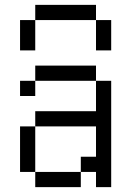

<svg xmlns="http://www.w3.org/2000/svg" viewBox="-20 -770 540 790"><path d="M125 -62.5V0H312.5V-62.5ZM125 -62.5V-250H62.5V-62.5ZM375 -62.5V0H437.5V-437.5H375Q375 -437.5 375 -312.5H125V-250H375Q375 -250 375 -125H312.5V-62.5ZM125 -437.5H62.5V-375H125ZM125 -437.5H375V-500H125ZM62.5 -687.5Q62.5 -687.5 62.5 -562.5H125Q125 -562.5 125 -687.5ZM375 -687.5Q375 -687.5 375 -562.5H437.5Q437.5 -562.5 437.5 -687.5ZM125 -687.5H375V-750H125Z"/></svg>

Font: BFUnifontExMono
Style: Regular
Weight: 500
Version: Version 15.0.06